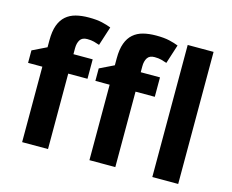

<svg xmlns="http://www.w3.org/2000/svg" viewBox="-105 -916 1288 1067"><g transform="rotate(15 539.0 -382.5)"><path d="M361.8 -434.1H251V0H102.1V-434.1H20V-505.9L102.1 -545.9V-585.9Q102.1 -638.2 114.7 -672.6Q127.4 -707 150.9 -727.5Q174.3 -748 207.5 -756.6Q240.7 -765.1 282.2 -765.1Q327.1 -765.1 357.9 -758.1Q388.7 -751 410.2 -742.2L375 -632.8Q359.9 -638.2 343.3 -642.6Q326.7 -647 304.2 -647Q274.9 -647 262.9 -628.2Q251 -609.4 251 -580.1V-545.9H361.8ZM749 -434.1H638.2V0H489.3V-434.1H407.2V-505.9L489.3 -545.9V-585.9Q489.3 -638.2 502 -672.6Q514.6 -707 538.1 -727.5Q561.5 -748 594.7 -756.6Q627.9 -765.1 669.4 -765.1Q714.4 -765.1 745.1 -758.1Q775.9 -751 797.4 -742.2L762.2 -632.8Q747.1 -638.2 730.5 -642.6Q713.9 -647 691.4 -647Q662.1 -647 650.1 -628.2Q638.2 -609.4 638.2 -580.1V-545.9H749ZM1000 0H851.1V-759.8H1000Z"/></g></svg>

Font: Droid Sans
Style: Bold
Weight: 700
Foundry: Ascender Corporation
Version: Version 1.00 build 112